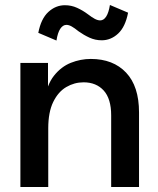

<svg xmlns="http://www.w3.org/2000/svg" viewBox="-20 -752 635 772"><path d="M539 0H427V-288Q427 -355 397 -388Q367 -421 316 -421Q279 -421 246.5 -402Q214 -383 194 -342Q174 -301 174 -236V0H62V-499H173V-345H158Q168 -411 197 -447.5Q226 -484 265 -499.5Q304 -515 345 -515Q435 -515 487 -460Q539 -405 539 -300ZM422 -732 495 -701Q484 -644 455 -617Q426 -590 389 -590Q363 -590 340 -600.5Q317 -611 296 -626Q280 -639 268.5 -645.5Q257 -652 247 -652Q233 -652 222.5 -636.5Q212 -621 207 -589L134 -620Q145 -677 174.5 -704Q204 -731 241 -731Q267 -731 290 -720.5Q313 -710 333 -695Q350 -682 361.5 -676Q373 -670 383 -670Q397 -670 407 -685.5Q417 -701 422 -732Z"/></svg>

Font: Wix Madefor Display SemiBold
Style: Regular
Weight: 600
Designer: Dalton Maag Ltd
Foundry: Dalton Maag Ltd
Version: Version 3.100